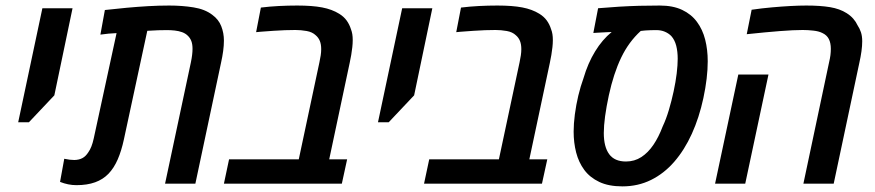

<svg xmlns="http://www.w3.org/2000/svg" viewBox="-20 -660 3145 690"><path d="M45.4 -220.7 132.3 -630.4H240.7L175.3 -317.4L84 -220.7Z M254.9 5.4Q239.3 5.4 224.9 2.4Q210.4 -0.5 195.8 -6.3L210.9 -89.4Q231.4 -85 247.1 -85Q264.2 -85.4 276.1 -91.8Q288.1 -98.1 297.4 -112.8Q303.7 -121.6 308.3 -133.3Q313 -145 316.9 -162.6L398.9 -541Q384.3 -540.5 369.9 -539.1Q355.5 -537.6 340.8 -535.6L356.9 -624Q396.5 -628.4 435.5 -632.1Q474.6 -635.7 512.7 -637.9Q550.8 -640.1 587.9 -640.1Q634.8 -640.1 675.5 -633.5Q716.3 -627 742.7 -606.9Q765.6 -590.3 775.1 -565.9Q784.7 -541.5 784.7 -514.2Q784.7 -496.6 782 -476.6Q779.3 -456.5 774.4 -434.6L682.1 0H573.2L666 -436Q671.9 -464.4 671.9 -484.4Q671.9 -501.5 667.5 -512.7Q663.1 -523.9 654.8 -531.7Q646.5 -540 634.3 -544.4Q622.1 -548.8 607.9 -550.3Q593.8 -551.8 580.1 -551.8Q567.9 -551.8 549.1 -551.3Q530.3 -550.8 509.3 -549.3L425.3 -159.2Q416.5 -118.2 403.1 -87.2Q389.6 -56.2 369.9 -35.6Q350.1 -15.1 321.8 -4.9Q293.5 5.4 254.9 5.4Z M784.7 0 803.2 -87.4H1053.7L1127.9 -436Q1130.9 -449.7 1132.6 -461.2Q1134.3 -472.7 1134.3 -483.4Q1134.3 -501 1129.4 -512.9Q1124.5 -524.9 1114.7 -533.2Q1102.5 -544.9 1082 -548.6Q1061.5 -552.2 1041.5 -552.2Q1023.4 -552.2 1003.9 -551.5Q984.4 -550.8 962.6 -549.3Q940.9 -547.9 916 -545.9L900.4 -544.4L917.5 -632.8Q949.2 -636.7 981.9 -638.4Q1014.6 -640.1 1048.3 -640.1Q1102.1 -640.1 1137.7 -633.3Q1173.3 -626.5 1199.2 -610.4Q1215.8 -600.1 1225.8 -586.2Q1235.8 -572.3 1241.2 -555.2Q1244.6 -546.4 1246.1 -537.1Q1247.6 -527.8 1247.6 -516.1Q1247.6 -503.9 1246.1 -490.2Q1244.6 -476.6 1242.2 -462.4Q1239.7 -448.2 1236.8 -434.6L1163.1 -87.4H1227.5L1208.5 0Z M1338.4 -220.7 1425.3 -630.4H1533.7L1468.3 -317.4L1377 -220.7Z M1503.9 0 1522.5 -87.4H1772.9L1847.2 -436Q1850.1 -449.7 1851.8 -461.2Q1853.5 -472.7 1853.5 -483.4Q1853.5 -501 1848.6 -512.9Q1843.8 -524.9 1834 -533.2Q1821.8 -544.9 1801.3 -548.6Q1780.8 -552.2 1760.7 -552.2Q1742.7 -552.2 1723.1 -551.5Q1703.6 -550.8 1681.9 -549.3Q1660.2 -547.9 1635.3 -545.9L1619.6 -544.4L1636.7 -632.8Q1668.5 -636.7 1701.2 -638.4Q1733.9 -640.1 1767.6 -640.1Q1821.3 -640.1 1856.9 -633.3Q1892.6 -626.5 1918.5 -610.4Q1935.1 -600.1 1945.1 -586.2Q1955.1 -572.3 1960.4 -555.2Q1963.9 -546.4 1965.3 -537.1Q1966.8 -527.8 1966.8 -516.1Q1966.8 -503.9 1965.3 -490.2Q1963.9 -476.6 1961.4 -462.4Q1959 -448.2 1956.1 -434.6L1882.3 -87.4H1946.8L1927.7 0Z M2216.8 9.8Q2167.5 9.8 2133.8 -6.1Q2100.1 -22 2079.8 -49.3Q2059.6 -76.7 2050.5 -112.1Q2041.5 -147.5 2041.5 -187Q2041.5 -215.3 2045.9 -249Q2050.3 -282.7 2058.3 -316.4Q2066.4 -350.1 2077.1 -379.4Q2092.8 -433.1 2118.7 -475.3Q2144.5 -517.6 2178.2 -544.9Q2172.4 -544.9 2163.8 -544.4Q2155.3 -543.9 2145.8 -543.5Q2136.2 -543 2127.4 -542.5Q2118.7 -542 2112.3 -541.5L2129.4 -630.4Q2168.5 -633.8 2205.1 -636Q2241.7 -638.2 2277.8 -639.2Q2314 -640.1 2351.1 -640.1Q2398.4 -640.1 2431.4 -624.5Q2464.4 -608.9 2484.6 -581.5Q2504.9 -554.2 2514.2 -517.8Q2523.4 -481.4 2523.4 -439.9Q2523.4 -410.2 2519.5 -377.2Q2515.6 -344.2 2507.8 -307.6Q2492.7 -237.3 2466.3 -179.2Q2439.9 -121.1 2403.3 -78.9Q2366.7 -36.6 2319.8 -13.4Q2272.9 9.8 2216.8 9.8ZM2229.5 -79.6Q2260.3 -79.6 2284.7 -95.5Q2309.1 -111.3 2328.1 -139.4Q2347.2 -167.5 2361.3 -205.1Q2374 -231.9 2383.8 -264.9Q2393.6 -297.9 2400.9 -331.8Q2408.2 -365.7 2411.9 -396Q2415.5 -426.3 2415.5 -448.7Q2415.5 -474.6 2410.2 -495.6Q2404.8 -516.6 2392.6 -530.3Q2383.3 -540 2369.6 -545.9Q2356 -551.8 2338.9 -551.8Q2329.1 -551.8 2318.6 -551.5Q2308.1 -551.3 2298.8 -550.5Q2289.6 -549.8 2282.7 -548.8Q2239.3 -509.3 2212.2 -452.6Q2185.1 -396 2168 -317.4Q2159.2 -276.4 2154.5 -241.9Q2149.9 -207.5 2149.9 -182.1Q2149.9 -132.3 2169.2 -106Q2188.5 -79.6 2229.5 -79.6Z M2867.2 0 2959.5 -436Q2962.9 -450.2 2964.4 -461.9Q2965.8 -473.6 2965.8 -484.4Q2965.8 -505.9 2958.5 -520Q2951.2 -534.2 2935.1 -541.5Q2922.4 -547.9 2902.8 -550Q2883.3 -552.2 2864.7 -552.2Q2832.5 -552.2 2782.5 -548.3Q2732.4 -544.4 2663.6 -537.1L2681.2 -625Q2718.3 -630.4 2753.7 -633.5Q2789.1 -636.7 2820.6 -638.4Q2852.1 -640.1 2877.9 -640.1Q2927.7 -640.1 2962.9 -634.3Q2998 -628.4 3022.5 -612.8Q3036.6 -604 3046.4 -592.8Q3056.2 -581.5 3062 -568.8Q3069.3 -558.1 3074 -544.2Q3078.6 -530.3 3078.6 -511.7Q3078.6 -495.6 3075.9 -475.8Q3073.2 -456.1 3067.9 -432.6L2976.1 0ZM2549.8 0 2633.3 -392.1H2741.7L2658.2 0Z"/></svg>

Font: Open Sans SemiCondensed SemiBold
Style: Italic
Weight: 600
Width: 4
Italic angle: -12°
Designer: Monotype Design Team
Foundry: Monotype Imaging Inc.
Version: Version 3.000